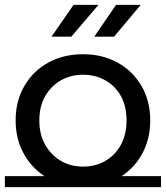

<svg xmlns="http://www.w3.org/2000/svg" viewBox="-22 -757 679 786"><path d="M318 9Q238 9 176 -26Q114 -61 78 -123Q42 -185 42 -264Q42 -344 78 -405.5Q114 -467 176 -501Q238 -535 318 -535Q397 -535 459 -501Q521 -467 557 -405.5Q593 -344 593 -264Q593 -185 557.5 -123Q522 -61 459.5 -26Q397 9 318 9ZM-2 9V-36H637V9ZM318 -75Q369 -75 409.5 -98.5Q450 -122 473 -164.5Q496 -207 496 -264Q496 -322 473 -363.5Q450 -405 409.5 -428Q369 -451 318 -451Q267 -451 227 -428Q187 -405 163 -363.5Q139 -322 139 -264Q139 -207 163 -164.5Q187 -122 227 -98.5Q267 -75 318 -75ZM364 -607 453 -737H554L445 -607ZM189 -607 279 -737H381L270 -607Z"/></svg>

Font: Montserrat Underline Thin Medium
Style: Regular
Weight: 500
Version: Version 9.000